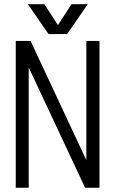

<svg xmlns="http://www.w3.org/2000/svg" viewBox="-20 -877 540 898"><path d="M53.7 1H114.3V-561.5L377.9 1H445.3V-685.5H383.8V-127.9L123 -685.5H53.7ZM187.5 -857.4H110.4L207 -717.8H293.9L390.6 -857.4H314.5L251 -759.8Z"/></svg>

Font: DotumChe
Style: Regular
Weight: 400
Monospace: yes
Version: Version 2.21